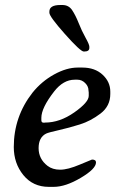

<svg xmlns="http://www.w3.org/2000/svg" viewBox="-20 -728 463 748"><path d="M141.1 -269V-259.3Q141.1 -250 150.4 -250H152.8L155.8 -250.5Q212.9 -250.5 269.3 -290Q325.7 -329.6 325.7 -354.5V-367.7Q324.7 -373.5 324.7 -376Q324.7 -391.6 311.8 -404.5Q298.8 -417.5 281.7 -417.5H271Q226.6 -417.5 190.9 -371.6Q141.1 -307.6 141.1 -269ZM172.4 -678.2V-683.1Q172.4 -708.5 215.3 -708.5H223.1Q247.6 -708.5 261 -688.5Q274.4 -668.5 286.4 -638.2Q298.3 -607.9 313.2 -581.3Q328.1 -554.7 328.1 -545.9V-541.5Q328.1 -527.3 308.6 -527.3H306.2Q293.5 -527.3 232.9 -595.5Q172.4 -663.6 172.4 -678.2ZM282.7 -464.8H300.8Q349.6 -464.8 379.6 -437Q409.7 -409.2 409.7 -371.1V-361.8Q409.7 -314.5 371.3 -285.4Q333 -256.3 291 -243.2Q249 -230 208.7 -220.9Q168.5 -211.9 159.7 -207.5Q130.4 -192.9 130.4 -150.9Q130.4 -108.9 165 -82Q184.6 -66.9 214.4 -66.9Q244.1 -66.9 290.8 -86.7Q337.4 -106.4 338.4 -106.4Q354 -106.4 354 -95.2Q354 -70.3 294.7 -35.2Q235.4 0 189 0H170.4Q108.4 0 71 -45.9Q33.7 -91.8 33.7 -155.3Q33.7 -273.4 106.4 -366.7Q142.1 -411.1 190.9 -438Q239.7 -464.8 282.7 -464.8Z"/></svg>

Font: Averia Serif Libre
Style: Italic
Weight: 400
Italic angle: -7.90001°
Version: Version 1.002